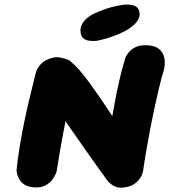

<svg xmlns="http://www.w3.org/2000/svg" viewBox="-20 -854 767 870"><path d="M135 -5Q105 -7 89 -18.5Q73 -30 65.5 -45Q58 -60 56.5 -71Q55 -82 55 -82Q60 -136 69.5 -192Q79 -248 90.5 -304Q102 -360 115.5 -415Q129 -470 142 -524Q142 -524 147 -537Q152 -550 167.5 -566Q183 -582 214 -591Q232 -597 251 -593.5Q270 -590 283.5 -585Q297 -580 297 -578Q335 -548 385 -479.5Q435 -411 489 -328Q494 -355 498.5 -381Q503 -407 509 -436.5Q515 -466 524 -503.5Q533 -541 548 -592Q548 -592 552.5 -601Q557 -610 567.5 -621.5Q578 -633 596.5 -641.5Q615 -650 644 -649Q676 -648 693.5 -637Q711 -626 718.5 -609.5Q726 -593 726.5 -577Q727 -561 725 -550Q723 -539 723 -539Q711 -499 700.5 -455Q690 -411 680 -365Q670 -319 661 -271.5Q652 -224 643.5 -175Q635 -126 628 -77Q628 -77 625 -67.5Q622 -58 613.5 -45Q605 -32 588.5 -20.5Q572 -9 546 -5Q516 0 496 -11.5Q476 -23 466.5 -36Q457 -49 457 -49Q457 -49 447.5 -62.5Q438 -76 421.5 -98.5Q405 -121 385.5 -149Q366 -177 345.5 -206Q325 -235 307 -261Q289 -287 277 -305Q271 -274 265 -243.5Q259 -213 252.5 -173.5Q246 -134 236 -75Q236 -75 231.5 -64Q227 -53 216 -38.5Q205 -24 185 -13.5Q165 -3 135 -5ZM418 -669Q418 -669 409 -668.5Q400 -668 387.5 -669Q375 -670 364 -676Q353 -682 348 -695Q341 -718 348 -736Q355 -754 368.5 -766.5Q382 -779 393.5 -785.5Q405 -792 405 -792Q458 -815 487 -822Q516 -829 536 -832Q536 -832 545 -833Q554 -834 567 -833Q580 -832 591.5 -827Q603 -822 609 -809Q615 -794 612 -781Q609 -768 602 -758.5Q595 -749 589 -743.5Q583 -738 583 -738Q564 -722 540 -710Q516 -698 492 -689.5Q468 -681 448.5 -676Q429 -671 418 -669Z"/></svg>

Font: Sour Gummy Black
Style: Italic
Weight: 900
Italic angle: -11.3°
Designer: Stefie Justprince
Foundry: Eifetstype
Version: Version 1.000